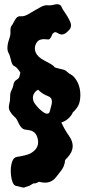

<svg xmlns="http://www.w3.org/2000/svg" viewBox="-20 -791 397 888"><path d="M263.7 -224.6Q279.3 -190.4 298.8 -163.1Q336.9 -110.4 292 -62.5Q286.1 -55.7 281.2 -50.8Q279.3 -19.5 256.8 5.9Q247.1 17.6 239.3 28.3Q231.4 39.1 220.7 44.9Q198.2 59.6 160.2 49.8Q146.5 57.6 139.6 57.1Q132.8 56.6 125.5 62.5Q118.2 68.4 108.4 70.8Q98.6 73.2 94.2 75.7Q89.8 78.1 76.7 74.2Q63.5 70.3 52.7 68.4Q42 65.4 36.1 45.4Q30.3 25.4 29.8 1.5Q29.3 -22.5 36.1 -43Q43 -63.5 58.6 -65.4Q102.5 -72.3 120.1 -81.1Q159.2 -102.5 156.2 -138.7Q151.4 -181.6 117.2 -188.5Q108.4 -190.4 98.1 -191.4Q87.9 -192.4 80.6 -199.7Q73.2 -207 68.4 -216.8Q63.5 -226.6 59.1 -235.8Q54.7 -245.1 45.4 -252.4Q36.1 -259.8 26.9 -274.9Q17.6 -290 22.5 -308.1Q27.3 -326.2 26.9 -343.8Q26.4 -361.3 33.2 -373.5Q40 -385.7 42.5 -400.4Q44.9 -415 56.6 -421.9Q68.4 -428.7 70.3 -438.5Q72.3 -448.2 74.2 -455.1Q58.6 -480.5 45.9 -485.4Q37.1 -489.3 32.7 -505.4Q28.3 -521.5 25.9 -530.8Q23.4 -540 19.5 -545.9Q6.8 -568.4 25.4 -620.1Q28.3 -628.9 28.3 -636.7V-650.4Q28.3 -666 34.2 -672.9Q38.1 -677.7 42 -685.5Q45.9 -693.4 50.8 -701.2Q60.5 -717.8 75.7 -715.8Q90.8 -713.9 110.4 -725.1Q129.9 -736.3 143.6 -744.6Q157.2 -752.9 171.9 -760.3Q186.5 -767.6 199.2 -766.6Q211.9 -765.6 219.2 -767.1Q226.6 -768.6 232.9 -770Q239.3 -771.5 245.6 -771.5Q252 -771.5 257.8 -767.6Q262.7 -765.6 265.6 -757.3Q268.6 -749 281.2 -731.4Q293.9 -713.9 304.2 -691.4Q314.5 -668.9 299.8 -652.3Q276.4 -626 257.8 -632.8Q250 -635.7 243.7 -639.6Q237.3 -643.6 231.4 -641.1Q225.6 -638.7 222.7 -633.8L217.8 -623Q210.9 -608.4 204.1 -608.4Q199.2 -608.4 191.4 -609.4Q183.6 -610.4 175.8 -609.4Q154.3 -607.4 145.5 -586.9Q136.7 -566.4 146 -546.4Q155.3 -526.4 186.5 -510.3Q217.8 -494.1 223.6 -489.3Q229.5 -484.4 231.4 -481.4Q234.4 -477.5 253.9 -473.6Q278.3 -468.8 285.2 -463.4Q292 -458 295.9 -454.1Q299.8 -450.2 306.6 -447.3Q326.2 -436.5 339.4 -409.2Q352.5 -381.8 351.6 -347.7Q350.6 -313.5 337.9 -295.4Q325.2 -277.3 317.4 -272.5Q312.5 -258.8 297.9 -244.6Q283.2 -230.5 263.7 -224.6ZM201.2 -346.7Q176.8 -355.5 156.2 -376Q145.5 -371.1 138.2 -359.4Q130.9 -347.7 132.3 -334.5Q133.8 -321.3 142.6 -309.6Q151.4 -297.9 162.1 -287.1Q186.5 -264.6 197.3 -265.1Q208 -265.6 210 -274.9Q211.9 -284.2 216.8 -300.8Q221.7 -317.4 219.2 -329.1Q216.8 -340.8 201.2 -346.7Z"/></svg>

Font: Creepster Caps
Style: Regular
Weight: 400
Designer: Font Diner, Inc
Foundry: Font Diner, Inc
Version: Version 1.000